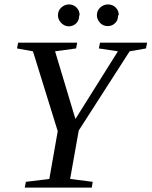

<svg xmlns="http://www.w3.org/2000/svg" viewBox="-20 -848 685 868"><path d="M297 -39 399 -26 395 0H92L97 -26L203 -39L241 -255L129 -616L57 -629L62 -655H329L324 -629L229 -616L321 -310L513 -616L427 -629L432 -655H645L640 -629L566 -616L336 -258ZM517 -779H514Q514 -757 501 -744Q487 -730 467 -730Q446 -730 432 -745Q418 -761 418 -779Q418 -800 433 -814Q449 -828 468 -828Q489 -828 503 -814Q517 -800 517 -779ZM340 -779 338 -778Q338 -756 325 -743Q311 -729 291 -729Q272 -729 257 -744Q242 -759 242 -779Q242 -800 257 -814Q273 -828 291 -828Q312 -828 326 -814Q340 -800 340 -779Z"/></svg>

Font: Libra Serif Modern
Style: Italic
Weight: 400
Italic angle: -12°
Designer: Stefan Peev, Context Ltd
Foundry: Stefan Peev, Context Ltd
Version: Version 1.000